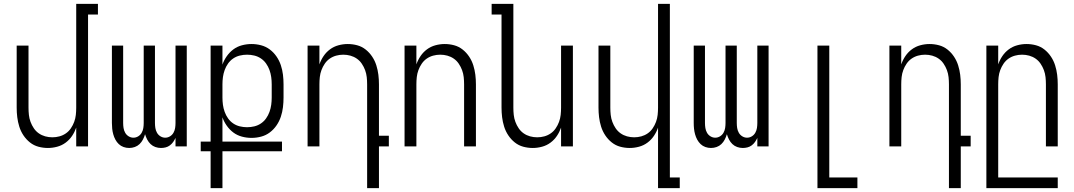

<svg xmlns="http://www.w3.org/2000/svg" viewBox="-20 -755 5540 990"><path d="M227 8Q202 8 178 1.5Q154 -5 134.5 -20.5Q115 -36 101 -57Q87 -78 79.5 -102Q72 -126 69 -150.5Q66 -175 66 -200V-520H127V-200Q127 -181 129 -162.5Q131 -144 137.5 -126.5Q144 -109 154.5 -93.5Q165 -78 180 -67.5Q195 -57 213 -52Q231 -47 250 -47Q269 -47 287 -52Q305 -57 320 -67.5Q335 -78 345.5 -93.5Q356 -109 362.5 -126.5Q369 -144 371 -162.5Q373 -181 373 -200V-735H485V-680H434V0H373V-97Q365 -74 351.5 -54Q338 -34 318.5 -19.5Q299 -5 275 1.5Q251 8 227 8Z M646 8Q631 8 617 3Q603 -2 592.5 -12Q582 -22 575 -35Q568 -48 564 -62.5Q560 -77 558.5 -91.5Q557 -106 557 -121V-520H615V-121Q615 -108 617 -95Q619 -82 625.5 -70.5Q632 -59 643.5 -52Q655 -45 668 -45Q681 -45 692.5 -52Q704 -59 710.5 -70.5Q717 -82 719 -95Q721 -108 721 -121V-520H779V-121Q779 -108 781 -95Q783 -82 789.5 -70.5Q796 -59 807.5 -52Q819 -45 832 -45Q845 -45 856.5 -52Q868 -59 874.5 -70.5Q881 -82 883 -95Q885 -108 885 -121V-520H943V0H885V-44Q880 -33 873 -23Q866 -13 856 -5.5Q846 2 834 5Q822 8 810 8Q795 8 781 3Q767 -2 756.5 -12Q746 -22 739 -35.5Q732 -49 728 -63Q724 -49 717 -35.5Q710 -22 699.5 -12Q689 -2 675 3Q661 8 646 8Z M1066 215V25H1015V-25H1066V-520H1127V-422Q1135 -445 1149.5 -465.5Q1164 -486 1183.5 -500.5Q1203 -515 1227.5 -521.5Q1252 -528 1277 -528Q1302 -528 1326.5 -521.5Q1351 -515 1371 -500Q1391 -485 1405.5 -464Q1420 -443 1428 -419Q1436 -395 1439 -370Q1442 -345 1442 -320V-252Q1442 -227 1439 -202Q1436 -177 1428 -153Q1420 -129 1405.5 -108Q1391 -87 1371 -72Q1351 -57 1326.5 -50.5Q1302 -44 1277 -44Q1252 -44 1227.5 -50.5Q1203 -57 1183.5 -71.5Q1164 -86 1149.5 -106.5Q1135 -127 1127 -150V-25H1434V25H1127V215ZM1254 -99Q1273 -99 1291.5 -103.5Q1310 -108 1325.5 -118.5Q1341 -129 1352 -144.5Q1363 -160 1369.5 -178Q1376 -196 1378.5 -214.5Q1381 -233 1381 -252V-320Q1381 -339 1378.5 -357.5Q1376 -376 1369.5 -394Q1363 -412 1352 -427.5Q1341 -443 1325.5 -453.5Q1310 -464 1291.5 -468.5Q1273 -473 1254 -473Q1235 -473 1216.5 -468.5Q1198 -464 1182.5 -453.5Q1167 -443 1156 -427.5Q1145 -412 1138.5 -394Q1132 -376 1129.5 -357.5Q1127 -339 1127 -320V-252Q1127 -233 1129.5 -214.5Q1132 -196 1138.5 -178Q1145 -160 1156 -144.5Q1167 -129 1182.5 -118.5Q1198 -108 1216.5 -103.5Q1235 -99 1254 -99Z M1873 215V-320Q1873 -339 1871 -357.5Q1869 -376 1862.5 -393.5Q1856 -411 1845.5 -426.5Q1835 -442 1820 -452.5Q1805 -463 1787 -468Q1769 -473 1750 -473Q1731 -473 1713 -468Q1695 -463 1680 -452.5Q1665 -442 1654.5 -426.5Q1644 -411 1637.5 -393.5Q1631 -376 1629 -357.5Q1627 -339 1627 -320V0H1566V-520H1627V-423Q1635 -446 1648.5 -466Q1662 -486 1681.5 -500.5Q1701 -515 1725 -521.5Q1749 -528 1773 -528Q1798 -528 1822 -521.5Q1846 -515 1865.5 -499.5Q1885 -484 1899 -463Q1913 -442 1920.5 -418Q1928 -394 1931 -369.5Q1934 -345 1934 -320V-55H1985V0H1934V215Z M2066 0V-520H2127V-423Q2135 -446 2148.5 -466Q2162 -486 2181.5 -500.5Q2201 -515 2225 -521.5Q2249 -528 2273 -528Q2298 -528 2322 -521.5Q2346 -515 2365.5 -499.5Q2385 -484 2399 -463Q2413 -442 2420.5 -418Q2428 -394 2431 -369.5Q2434 -345 2434 -320V0H2373V-320Q2373 -339 2371 -357.5Q2369 -376 2362.5 -393.5Q2356 -411 2345.5 -426.5Q2335 -442 2320 -452.5Q2305 -463 2287 -468Q2269 -473 2250 -473Q2231 -473 2213 -468Q2195 -463 2180 -452.5Q2165 -442 2154.5 -426.5Q2144 -411 2137.5 -393.5Q2131 -376 2129 -357.5Q2127 -339 2127 -320V0Z M2727 8Q2702 8 2678 1.5Q2654 -5 2634.5 -20.5Q2615 -36 2601 -57Q2587 -78 2579.5 -102Q2572 -126 2569 -150.5Q2566 -175 2566 -200V-680H2515V-735H2627V-200Q2627 -181 2629 -162.5Q2631 -144 2637.5 -126.5Q2644 -109 2654.5 -93.5Q2665 -78 2680 -67.5Q2695 -57 2713 -52Q2731 -47 2750 -47Q2769 -47 2787 -52Q2805 -57 2820 -67.5Q2835 -78 2845.5 -93.5Q2856 -109 2862.5 -126.5Q2869 -144 2871 -162.5Q2873 -181 2873 -200V-520H2934V0H2873V-97Q2865 -74 2851.5 -54Q2838 -34 2818.5 -19.5Q2799 -5 2775 1.5Q2751 8 2727 8Z M3373 215V-97Q3365 -74 3351.5 -54Q3338 -34 3318.5 -19.5Q3299 -5 3275 1.5Q3251 8 3227 8Q3202 8 3178 1.5Q3154 -5 3134.5 -20.5Q3115 -36 3101 -57Q3087 -78 3079.5 -102Q3072 -126 3069 -150.5Q3066 -175 3066 -200V-520H3127V-200Q3127 -181 3129 -162.5Q3131 -144 3137.5 -126.5Q3144 -109 3154.5 -93.5Q3165 -78 3180 -67.5Q3195 -57 3213 -52Q3231 -47 3250 -47Q3269 -47 3287 -52Q3305 -57 3320 -67.5Q3335 -78 3345.5 -93.5Q3356 -109 3362.5 -126.5Q3369 -144 3371 -162.5Q3373 -181 3373 -200V-735H3434V160H3485V215Z M3646 8Q3631 8 3617 3Q3603 -2 3592.5 -12Q3582 -22 3575 -35Q3568 -48 3564 -62.5Q3560 -77 3558.5 -91.5Q3557 -106 3557 -121V-520H3615V-121Q3615 -108 3617 -95Q3619 -82 3625.5 -70.5Q3632 -59 3643.5 -52Q3655 -45 3668 -45Q3681 -45 3692.5 -52Q3704 -59 3710.5 -70.5Q3717 -82 3719 -95Q3721 -108 3721 -121V-520H3779V-121Q3779 -108 3781 -95Q3783 -82 3789.5 -70.5Q3796 -59 3807.5 -52Q3819 -45 3832 -45Q3845 -45 3856.5 -52Q3868 -59 3874.5 -70.5Q3881 -82 3883 -95Q3885 -108 3885 -121V-520H3943V0H3885V-44Q3880 -33 3873 -23Q3866 -13 3856 -5.5Q3846 2 3834 5Q3822 8 3810 8Q3795 8 3781 3Q3767 -2 3756.5 -12Q3746 -22 3739 -35.5Q3732 -49 3728 -63Q3724 -49 3717 -35.5Q3710 -22 3699.5 -12Q3689 -2 3675 3Q3661 8 3646 8Z M4195 215V-520H4256V160H4401V215Z M4873 215V-320Q4873 -339 4871 -357.5Q4869 -376 4862.5 -393.5Q4856 -411 4845.5 -426.5Q4835 -442 4820 -452.5Q4805 -463 4787 -468Q4769 -473 4750 -473Q4731 -473 4713 -468Q4695 -463 4680 -452.5Q4665 -442 4654.5 -426.5Q4644 -411 4637.5 -393.5Q4631 -376 4629 -357.5Q4627 -339 4627 -320V0H4566V-520H4627V-423Q4635 -446 4648.5 -466Q4662 -486 4681.5 -500.5Q4701 -515 4725 -521.5Q4749 -528 4773 -528Q4798 -528 4822 -521.5Q4846 -515 4865.5 -499.5Q4885 -484 4899 -463Q4913 -442 4920.5 -418Q4928 -394 4931 -369.5Q4934 -345 4934 -320V-55H4985V0H4934V215Z M5066 215V-520H5127V-423Q5135 -446 5148.5 -466Q5162 -486 5181.5 -500.5Q5201 -515 5225 -521.5Q5249 -528 5273 -528Q5298 -528 5322 -521.5Q5346 -515 5365.5 -499.5Q5385 -484 5399 -463Q5413 -442 5420.5 -418Q5428 -394 5431 -369.5Q5434 -345 5434 -320V0H5373V-320Q5373 -339 5371 -357.5Q5369 -376 5362.5 -393.5Q5356 -411 5345.5 -426.5Q5335 -442 5320 -452.5Q5305 -463 5287 -468Q5269 -473 5250 -473Q5231 -473 5213 -468Q5195 -463 5180 -452.5Q5165 -442 5154.5 -426.5Q5144 -411 5137.5 -393.5Q5131 -376 5129 -357.5Q5127 -339 5127 -320V160H5434V215Z"/></svg>

Font: Iosevka Fixed Light
Style: Regular
Weight: 300
Monospace: yes
Designer: Belleve Invis
Foundry: Belleve Invis
Version: Version 32.3.0